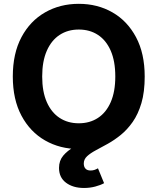

<svg xmlns="http://www.w3.org/2000/svg" viewBox="-20 -757 810 988"><path d="M385.4 9.8Q289 9.8 212.1 -34.2Q135.1 -78.2 90.5 -161.7Q45.9 -245.1 45.9 -363.3Q45.9 -482.2 90.5 -565.8Q135.1 -649.4 212.1 -693.3Q289 -737.3 385.4 -737.3Q481.9 -737.3 558.6 -693.3Q635.3 -649.4 679.9 -565.8Q724.6 -482.2 724.6 -363.3Q724.6 -244.9 679.9 -161.4Q635.3 -77.9 558.6 -34.1Q481.9 9.8 385.4 9.8ZM385.4 -122.6Q442 -122.6 484.2 -150.3Q526.4 -177.9 549.9 -231.7Q573.3 -285.5 573.3 -363.3Q573.3 -441.7 549.9 -495.7Q526.4 -549.6 484.2 -577.3Q442 -605 385.4 -605Q329 -605 286.7 -577.2Q244.3 -549.4 220.7 -495.4Q197.1 -441.5 197.1 -363.3Q197.1 -285.5 220.7 -231.9Q244.3 -178.2 286.7 -150.4Q329 -122.6 385.4 -122.6ZM412.4 210.3Q355.6 210.3 319.6 183.2Q283.7 156.2 283.7 107.1Q283.7 69.8 305.3 44Q326.9 18.2 362.5 -1.9Q398 -22 440.7 -42Q483.4 -62 525.9 -87.3Q568.3 -112.5 603.9 -148.5Q639.5 -184.5 661.1 -236.7Q682.7 -288.8 682.7 -363.3H724.6Q724.6 -283.5 707.7 -226.3Q690.7 -169.1 662.7 -129.3Q634.6 -89.4 601.4 -62.6Q568.1 -35.7 534.6 -17.1Q501 1.5 473 16.4Q445 31.4 428 47.1Q411.1 62.9 411.1 84.5Q411.1 101.2 419.9 110.8Q428.7 120.4 446.3 120.4Q457.1 120.4 466.4 117.2Q475.6 114 484.1 109.1L515.6 185.6Q497.5 195.7 470.1 203Q442.7 210.3 412.4 210.3Z"/></svg>

Font: Adwaita Sans
Style: Regular
Weight: 400
Designer: Rasmus Andersson
Foundry: rsms
Version: Version 4.001;git-9221beed3